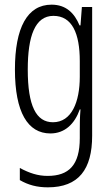

<svg xmlns="http://www.w3.org/2000/svg" viewBox="-20 -562 482 823"><path d="M201 -542C97 -542 44 -443 44 -264C44 -81 99 10 196 10C258 10 300 -31 322 -93H325C322 -57 322 -28 322 -2V30C322 146 275 192 184 192C142 192 106 180 65 158V210C101 231 139 241 185 241C317 241 375 164 375 20V-532H331L325 -453H321C299 -506 263 -542 201 -542ZM209 -494C289 -494 322 -419 322 -300V-233C322 -125 287 -38 207 -38C135 -38 99 -108 99 -264C99 -407 130 -494 209 -494Z"/></svg>

Font: Noto Sans Devanagari ExtraCondensed Light
Style: Regular
Weight: 300
Width: 2
Designer: Jelle Bosma - Monotype Design Team
Foundry: Monotype Imaging Inc.
Version: Version 2.004